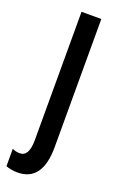

<svg xmlns="http://www.w3.org/2000/svg" viewBox="-169 -583 542 866"><g transform="rotate(20 102.0 -150.0)"><path d="M38 240Q24 240 8 237Q-8 234 -17 230V147Q2 155 19 155Q63 155 63 76V-540H158V75Q158 240 38 240Z"/></g></svg>

Font: Noto Sans ExtraCondensed Medium
Style: Regular
Weight: 500
Width: 2
Designer: Monotype Design Team
Foundry: Monotype Imaging Inc.
Version: Version 2.013; ttfautohint (v1.8.4.7-5d5b)